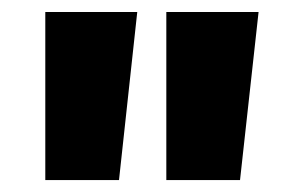

<svg xmlns="http://www.w3.org/2000/svg" viewBox="-20 -695 492 323"><path d="M415 -674.8 383.8 -392.1H259.8V-674.8ZM56.2 -392.1V-674.8H210.9L180.2 -392.1Z"/></svg>

Font: Human Sans Black
Style: Regular
Weight: 800
Designer: Tim Radville
Foundry: Continuum
Version: Version 1.000;FEAKit 1.0